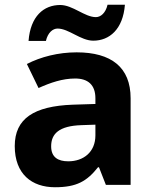

<svg xmlns="http://www.w3.org/2000/svg" viewBox="-20 -777 644 807"><path d="M100 -605H173C181 -640 202 -657 222 -657C269 -657 319 -606 372 -606C440 -606 497 -654 505 -757H432C424 -722 403 -705 383 -705C336 -705 286 -756 233 -756C164 -756 108 -709 100 -605ZM302 -557C225 -557 151 -538 93 -508L142 -407C193 -430 243 -447 296 -447C349 -447 381 -421 381 -364V-340L286 -337C123 -331 42 -279 42 -163C42 -45 114 10 211 10C302 10 345 -15 392 -74H396L425 0H529V-364C529 -494 448 -557 302 -557ZM323 -251 381 -253V-208C381 -138 331 -99 267 -99C224 -99 195 -116 195 -162C195 -214 227 -248 323 -251Z"/></svg>

Font: Noto Sans Gujarati
Style: Bold
Weight: 700
Designer: Jelle Bosma - Monotype Design Team, Universal Thirst
Foundry: Monotype Imaging Inc.
Version: Version 2.106